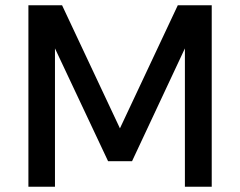

<svg xmlns="http://www.w3.org/2000/svg" viewBox="-20 -710 912 730"><path d="M88 0V-690H216L436 -222L656 -690H785V0H683V-526L482 -97H391L189 -526V0Z"/></svg>

Font: Oxanium ExtraLight Medium
Style: Regular
Weight: 500
Version: Version 2.000